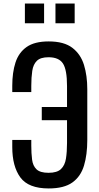

<svg xmlns="http://www.w3.org/2000/svg" viewBox="-20 -1062 559 1080"><path d="M254 -2Q140 -2 94.5 -64Q49 -126 49 -235V-275H156V-243Q156 -199 160.5 -164Q165 -129 185.5 -109.5Q206 -90 253 -90Q301 -90 323 -111Q345 -132 351 -170Q357 -208 357 -258V-386H215V-460H357V-578Q357 -670 334 -705Q311 -740 253 -740Q208 -740 187.5 -720Q167 -700 161.5 -663.5Q156 -627 156 -579V-544H49V-580Q49 -654 67 -710Q85 -766 129.5 -797.5Q174 -829 254 -829Q340 -829 387 -793Q434 -757 452.5 -696.5Q471 -636 471 -560V-274Q471 -192 452.5 -130.5Q434 -69 387 -35.5Q340 -2 254 -2ZM292 -931V-1042H400V-931ZM120 -931V-1042H228V-931Z"/></svg>

Font: Oswald
Style: Regular
Weight: 400
Designer: Vernon Adams
Foundry: Vernon Adams
Version: Version 4.103; ttfautohint (v1.8.3)